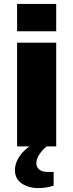

<svg xmlns="http://www.w3.org/2000/svg" viewBox="-20 -745 373 977"><path d="M266 -725V-586H67V-725ZM67 -528H266V0H217Q165 46 165 85Q165 106 180 118Q195 130 223 130H253V199Q219 212 175 212Q125 212 90.5 188.5Q56 165 56 120Q56 89 75 57Q94 25 130 0H67Z"/></svg>

Font: Archivo Black
Style: Regular
Weight: 400
Designer: Hector Gatti
Foundry: Omnibus-Type
Version: Version 1.101; ttfautohint (v1.8)